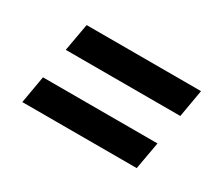

<svg xmlns="http://www.w3.org/2000/svg" viewBox="-67 -623 682 594"><g transform="rotate(30 274.0 -326.0)"><path d="M492.7 -380.9H83.5L101.1 -479.5H509.8ZM456.5 -173.8H47.9L64.9 -272H474.1Z"/></g></svg>

Font: TypoPRO Roboto
Style: Italic
Weight: 500
Italic angle: -12°
Designer: Google
Version: Version 2.136; 2016